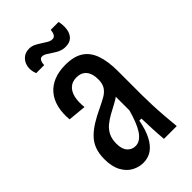

<svg xmlns="http://www.w3.org/2000/svg" viewBox="-222 -771 849 849"><g transform="rotate(-45 202.5 -346.5)"><path d="M142 11Q115 11 89.5 -2.5Q64 -16 47.5 -46Q31 -76 31 -123Q31 -158 41 -184Q51 -210 70.5 -229.5Q90 -249 116 -265Q142 -281 174 -296Q199 -308 219 -319Q239 -330 250.5 -346.5Q262 -363 262 -392Q262 -427 246 -446.5Q230 -466 199 -466Q174 -466 157.5 -452Q141 -438 134.5 -412Q128 -386 132 -348L47 -356Q43 -398 51.5 -432.5Q60 -467 80.5 -491Q101 -515 132 -527.5Q163 -540 204 -540Q257 -540 288.5 -519.5Q320 -499 334.5 -458Q349 -417 349 -356V-206Q349 -179 350.5 -142Q352 -105 355 -67.5Q358 -30 361 0H281Q278 -33 276.5 -67Q275 -101 274 -134H261Q252 -85 235 -52.5Q218 -20 195 -4.5Q172 11 142 11ZM170 -66Q186 -66 199.5 -75.5Q213 -85 224 -102Q235 -119 244.5 -143.5Q254 -168 262 -197V-303L292 -316Q285 -299 269 -287Q253 -275 233 -264.5Q213 -254 193 -243Q173 -232 155.5 -218Q138 -204 127.5 -183.5Q117 -163 117 -133Q117 -100 132 -83Q147 -66 170 -66ZM261 -595Q244 -595 229.5 -601.5Q215 -608 202 -617Q189 -626 178 -632.5Q167 -639 157 -639Q147 -639 142 -628.5Q137 -618 137 -605H87Q77 -630 81 -652.5Q85 -675 101 -689.5Q117 -704 141 -704Q157 -704 171 -697Q185 -690 197.5 -681.5Q210 -673 221.5 -666.5Q233 -660 244 -660Q256 -660 261.5 -670.5Q267 -681 268 -695H317Q323 -669 319.5 -646Q316 -623 302 -609Q288 -595 261 -595Z"/></g></svg>

Font: Bricolage Grotesque 24pt Condensed
Style: Regular
Weight: 400
Width: 3
Designer: Mathieu Triay
Foundry: Atelier Triay
Version: Version 1.001;gftools[0.9.33.dev8+g029e19f]